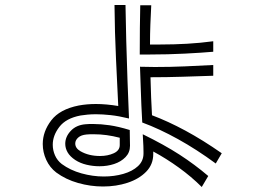

<svg xmlns="http://www.w3.org/2000/svg" viewBox="-20 -698 1040 768"><path d="M787 50Q746 9 695.5 -27.5Q645 -64 593 -92V-82Q593 -40 564.5 -11Q536 18 490.5 33Q445 48 392 48Q342 48 292.5 34Q243 20 205 -8Q179 -28 165 -58.5Q151 -89 151 -122Q151 -172 185 -216.5Q219 -261 295 -276Q327 -282 364 -282Q384 -282 406.5 -280Q429 -278 453 -274Q449 -357 444 -462.5Q439 -568 438 -678H482Q483 -613 485 -534.5Q487 -456 490 -376Q493 -296 496 -224Q455 -234 422.5 -237.5Q390 -241 364 -241Q345 -241 330 -239.5Q315 -238 302 -236Q244 -225 217.5 -190.5Q191 -156 191 -119Q191 -97 200 -76.5Q209 -56 227 -42Q261 -17 306 -4.5Q351 8 395 8Q437 8 473.5 -2.5Q510 -13 532 -33.5Q554 -54 554 -84V-91Q554 -94 553.5 -114Q553 -134 551 -161Q637 -119 698 -79.5Q759 -40 813 6ZM833 -491Q787 -487 719 -483.5Q651 -480 581 -480H539Q539 -537 539.5 -586Q540 -635 541 -677H585Q583 -640 581.5 -600.5Q580 -561 580 -520H622Q676 -520 728.5 -523Q781 -526 833 -533ZM843 -44Q767 -100 692 -141.5Q617 -183 549 -208Q547 -245 545.5 -277Q544 -309 543 -345.5Q542 -382 540 -431Q555 -431 570 -430.5Q585 -430 599 -430Q663 -430 719 -432.5Q775 -435 833 -438V-395Q771 -393 709 -391Q647 -389 582 -389Q584 -305 588 -237Q652 -213 721.5 -175.5Q791 -138 867 -85ZM499 -178Q499 -163 499.5 -142Q500 -121 500 -115Q500 -88 482 -69.5Q464 -51 436.5 -42Q409 -33 378 -33Q352 -33 326.5 -39Q301 -45 281 -58Q260 -72 250.5 -88.5Q241 -105 241 -123Q241 -151 263 -174.5Q285 -198 322 -201Q330 -202 338 -202Q346 -202 354 -202Q383 -202 418 -197Q453 -192 499 -178ZM459 -147Q432 -154 406.5 -157.5Q381 -161 355 -161Q348 -161 341 -161Q334 -161 326 -160Q304 -158 292.5 -147.5Q281 -137 281 -124Q281 -105 302 -93Q335 -74 380 -74Q411 -74 435 -85Q459 -96 459 -118Z"/></svg>

Font: Train One
Style: Regular
Weight: 400
Designer: Fontworks Inc.
Foundry: Fontworks Inc.
Version: Version 1.100